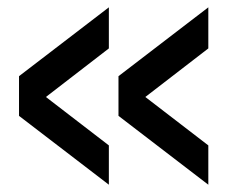

<svg xmlns="http://www.w3.org/2000/svg" viewBox="-20 -547 624 527"><path d="M551.8 -526.9V-414.1L378.9 -280.8L551.8 -147.9V-40L305.2 -229V-337.9ZM278.8 -526.9V-414.1L106 -280.8L278.8 -147.9V-40L32.2 -229V-337.9Z"/></svg>

Font: Overused Grotesk Medium
Style: Regular
Weight: 500
Version: Version 0.002